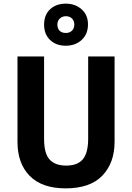

<svg xmlns="http://www.w3.org/2000/svg" viewBox="-20 -1024 725 1054"><path d="M609 -246Q609 -130 542 -60Q475 10 340 10Q211 10 143.5 -58Q76 -126 76 -246V-714H222V-262Q222 -181 252.5 -148Q283 -115 343 -115Q406 -115 435 -150Q464 -185 464 -263V-714H609ZM341 -773Q288 -773 255 -804.5Q222 -836 222 -889Q222 -942 255 -973Q288 -1004 341 -1004Q393 -1004 428 -973Q463 -942 463 -890Q463 -837 428.5 -805Q394 -773 341 -773ZM342 -843Q362 -843 375 -855.5Q388 -868 388 -889Q388 -910 375 -922.5Q362 -935 342 -935Q322 -935 308.5 -922.5Q295 -910 295 -889Q295 -868 307 -855.5Q319 -843 342 -843Z"/></svg>

Font: Noto Sans Armenian SemiCondensed
Style: Bold
Weight: 700
Width: 4
Designer: Monotype Design Team
Foundry: Monotype Imaging Inc.
Version: Version 2.008; ttfautohint (v1.8.4.7-5d5b)